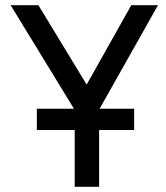

<svg xmlns="http://www.w3.org/2000/svg" viewBox="-20 -720 639 740"><path d="M268 0H362V-219H497V-301H364L589 -700H486L314 -394L128 -700H21L265 -301H122V-219H268Z"/></svg>

Font: Golos Text VF
Style: Regular
Weight: 400
Designer: A.Korolkova, Vitaly Kuzmin
Foundry: ParaType Ltd
Version: Version 2.003